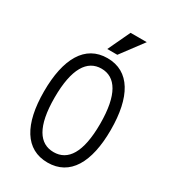

<svg xmlns="http://www.w3.org/2000/svg" viewBox="-220 -1033 1039 1160"><g transform="rotate(30 300.0 -453.0)"><path d="M299 -643C398 -643 458 -552 458 -350C458 -148 398 -61 299 -61C200 -61 140 -148 140 -350C140 -552 200 -643 299 -643ZM299 -716C143 -716 66 -578 66 -350C66 -122 144 12 299 12C454 12 532 -122 532 -350C532 -578 455 -716 299 -716ZM342 -918 269 -763H339L455 -918Z"/></g></svg>

Font: Fliege Mono Light
Style: Regular
Weight: 300
Version: Version 0.020;Glyphs 3.3 (3306)